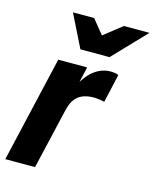

<svg xmlns="http://www.w3.org/2000/svg" viewBox="-119 -816 719 892"><g transform="rotate(15 240.5 -370.0)"><path d="M-7 0 111 -510H250L222 -387H226L136 0ZM204 -290 213 -397Q242 -461 279.5 -490.5Q317 -520 360 -520Q371 -520 381.5 -518.5Q392 -517 399 -513L368 -376Q358 -379 343 -381Q328 -383 316 -383Q269 -383 241.5 -361Q214 -339 204 -290ZM198 -583 120 -740H222L321 -618H210L365 -740H488L338 -583Z"/></g></svg>

Font: Instrument Sans SemiCondensed
Style: Bold Italic
Weight: 700
Width: 4
Italic angle: -13°
Designer: Rodrigo Fuenzalida
Foundry: fragTYPE
Version: Version 1.000;gftools[0.9.28]